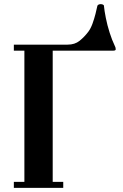

<svg xmlns="http://www.w3.org/2000/svg" viewBox="-20 -909 593 929"><path d="M47 0V-29H98V-664H47V-693H307Q342 -693 365 -711.5Q388 -730 407 -755Q419 -771 427.5 -794.5Q436 -818 442 -841.5Q448 -865 451 -880Q452 -885 457.5 -887Q463 -889 467 -889Q472 -889 477.5 -887Q483 -885 483 -880Q485 -858 492 -822.5Q499 -787 510.5 -751Q522 -715 535 -688Q537 -685 538.5 -680Q540 -675 540 -671Q540 -664 529 -664H235V-29H286V0Z"/></svg>

Font: Monomakh
Style: Regular
Weight: 400
Version: Version 1.200; ttfautohint (v1.8.4.7-5d5b)